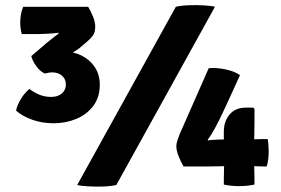

<svg xmlns="http://www.w3.org/2000/svg" viewBox="-20 -709 1076 736"><path d="M232.5 -385Q232.5 -406 217.8 -418.8Q203 -431.5 181 -431.5Q173 -431.5 165.8 -430.2Q158.5 -429 152 -427Q134.5 -434.5 119.5 -454.8Q104.5 -475 100 -494Q137 -502.5 168.8 -506.8Q200.5 -511 229 -511Q263 -511 293.8 -495.5Q324.5 -480 343.5 -451.5Q362.5 -423 362.5 -384Q362.5 -336.5 338 -303.5Q313.5 -270.5 273 -253.5Q232.5 -236.5 186 -236.5Q141 -236.5 103.5 -250Q66 -263.5 41.5 -285Q46 -306.5 60 -329.5Q74 -352.5 92.5 -368Q110 -355 130.5 -346.2Q151 -337.5 176 -337.5Q202 -337.5 217.2 -350.8Q232.5 -364 232.5 -385ZM284.5 -524.5Q269 -512.5 236.5 -495Q204 -477.5 167.5 -468.5L100 -494L162.5 -547.5Q173 -556.5 184.5 -565Q196 -573.5 205 -580.5L203 -583.5Q189 -581 164 -579.8Q139 -578.5 127.5 -578.5H63.5Q60 -591.5 58.8 -602.2Q57.5 -613 57.5 -622.5Q57.5 -635 59.8 -650.8Q62 -666.5 69 -683H318Q327.5 -667 336.2 -646.2Q345 -625.5 345 -606Q345 -585.5 336.2 -573Q327.5 -560.5 311.5 -547.5ZM654 -683Q675 -688 705.8 -689Q736.5 -690 764.2 -688.2Q792 -686.5 804 -683L426 0Q405.5 5 374.8 6Q344 7 316.2 5.2Q288.5 3.5 276 0ZM683.5 -71Q672.5 -90 664.2 -111.2Q656 -132.5 656 -148Q656 -159.5 661.2 -174.5Q666.5 -189.5 669.5 -196.5L780 -447.5Q809 -450.5 844.5 -443Q880 -435.5 900 -421L850.5 -312.5Q843.5 -297.5 831 -271Q818.5 -244.5 804 -217.5Q789.5 -190.5 776 -173L778 -171Q793 -173 812.2 -173.8Q831.5 -174.5 847.8 -174.8Q864 -175 869.5 -175H955Q962.5 -175 971.8 -175.5Q981 -176 990.5 -176H1006Q1008 -166 1009 -154.2Q1010 -142.5 1010 -129.5Q1010 -112.5 1008 -97.5Q1006 -82.5 1002.5 -71H986Q979.5 -71 969.8 -71.5Q960 -72 954.5 -72H839Q829.5 -72 814.2 -71.5Q799 -71 785.5 -71ZM838 -22Q838 -38 838.5 -49Q839 -60 839 -72V-152Q839 -158.5 838.5 -167.2Q838 -176 838 -182.5V-204Q838 -244 860.2 -270.2Q882.5 -296.5 922.5 -296.5H950.5L955.5 -292V-235.5Q955.5 -219.5 955 -204.5Q954.5 -189.5 954.5 -175V-72Q954.5 -60 955 -49Q955.5 -38 955.5 -22V-1.5Q942 1.5 926.5 3Q911 4.5 896.5 4.5Q882 4.5 866.8 3Q851.5 1.5 838 -1.5Z"/></svg>

Font: Signika SC
Style: Regular
Weight: 300
Designer: Anna Giedryś
Foundry: Anna Giedryś
Version: Version 2.000